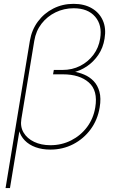

<svg xmlns="http://www.w3.org/2000/svg" viewBox="-20 -755 606 979"><path d="M8.3 204.1 132.3 -546.9Q141.6 -602.5 173.1 -645Q204.6 -687.5 251.7 -711.4Q298.8 -735.4 355 -735.4Q410.2 -735.4 448.7 -712.6Q487.3 -689.9 504.6 -650.1Q522 -610.4 513.2 -558.1Q505.9 -511.2 481.2 -475.1Q456.5 -439 422.4 -416.3Q388.2 -393.6 351.6 -385.7L352.5 -390.6Q381.8 -386.2 409.4 -374.5Q437 -362.8 457.5 -341.6Q478 -320.3 487.1 -287.1Q496.1 -253.9 488.3 -207.5Q478 -144.5 442.4 -95.9Q406.7 -47.4 353.5 -19.8Q300.3 7.8 236.8 7.8Q194.8 7.8 161.4 -4.4Q127.9 -16.6 106.2 -39.1Q84.5 -61.5 76.7 -91.8L81.5 -102.5L30.8 204.1ZM237.3 -14.6Q294.4 -14.6 343 -39.3Q391.6 -64 424.1 -107.4Q456.5 -150.9 465.8 -207.5Q480 -293 432.9 -334.5Q385.7 -376 300.8 -376H250.5L254.4 -398.4H299.3Q348.1 -398.4 388.7 -418.9Q429.2 -439.5 456.3 -475.6Q483.4 -511.7 490.7 -558.6Q502 -627 465.1 -669.9Q428.2 -712.9 355.5 -712.9Q306.2 -712.9 263.4 -692.1Q220.7 -671.4 191.9 -634.3Q163.1 -597.2 154.8 -546.9L88.9 -147.9Q82.5 -108.9 100.3 -78.9Q118.2 -48.8 154.1 -31.7Q189.9 -14.6 237.3 -14.6Z"/></svg>

Font: Inter 20pt Thin
Style: Italic
Weight: 250
Italic angle: -9.3988°
Version: Version 4.001;git-66647c0bb